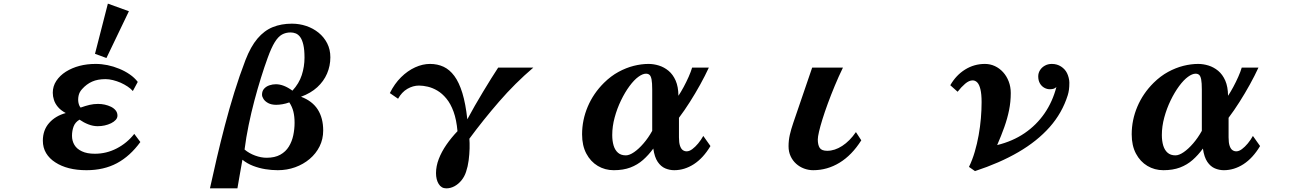

<svg xmlns="http://www.w3.org/2000/svg" viewBox="-20 -909 7040 1048"><path d="M683.6 -847.7 561 -592.3 498.5 -615.2 568.8 -889.2ZM502 -560.1Q566.9 -560.1 630.9 -533.7Q662.1 -521 688.2 -502.9Q714.4 -484.9 731.9 -461.9L705.1 -412.1Q694.3 -424.8 676.8 -436.5Q659.2 -448.2 638.7 -457.5Q618.2 -466.3 596.7 -471.7Q575.2 -477.1 556.2 -477.1Q513.2 -477.1 482.9 -463.6Q452.6 -450.2 428.2 -422.9Q413.1 -406.7 408.9 -386.5Q404.8 -366.2 408.2 -348.6Q411.6 -331.5 419.9 -321.8Q447.3 -331.5 469.5 -336.7Q491.7 -341.8 515.1 -341.8Q553.2 -341.8 585.9 -326.2Q601.6 -318.4 611.3 -306.4Q621.1 -294.4 621.1 -277.8Q621.1 -265.1 611.6 -254.6Q602.1 -244.1 586.4 -236.3Q552.7 -220.2 513.2 -220.2Q487.8 -220.2 462.2 -230.2Q436.5 -240.2 414.1 -255.9Q390.6 -242.2 381.8 -218.8Q373 -195.3 373 -168Q373 -140.1 386.2 -117.9Q399.4 -95.7 427.2 -83Q454.6 -69.8 498 -69.8Q561 -69.8 617.2 -98.9Q673.3 -127.9 712.9 -178.2L746.1 -133.8Q689.9 -56.6 618.4 -18.3Q546.9 20 452.1 20Q347.2 20 281.7 -22.9Q249.5 -43.5 231.7 -73.2Q213.9 -103 213.9 -141.1Q213.9 -198.7 248 -237.5Q282.2 -276.4 338.9 -292Q311 -307.1 295.7 -325.7Q280.3 -344.2 274.4 -363.8Q268.1 -382.8 268.1 -402.8Q268.1 -438.5 287.4 -467.5Q306.6 -496.6 339.4 -517.6Q407.7 -560.1 502 -560.1Z M1573.2 -779.8Q1614.3 -779.8 1651.9 -767.1Q1689.5 -754.4 1719 -730.5Q1748.5 -706.5 1765.9 -672.6Q1783.2 -638.7 1783.2 -596.2Q1783.2 -549.3 1765.1 -507.3Q1747.1 -465.3 1711.7 -432.9Q1676.3 -400.4 1623 -380.9Q1684.6 -357.9 1714.4 -311.3Q1744.1 -264.6 1744.1 -196.8Q1744.1 -149.4 1724.4 -109.9Q1704.6 -70.3 1670.2 -41.3Q1635.7 -12.2 1591.1 3.9Q1546.4 20 1496.1 20Q1462.9 20 1428.2 14.4Q1393.6 8.8 1361.3 -3.7Q1329.1 -16.1 1303.2 -37.1Q1293.9 13.2 1286.9 55.2Q1279.8 97.2 1275.9 119.1H1126Q1143.1 40.5 1163.3 -46.1Q1183.6 -132.8 1207.3 -223.6Q1231 -314.5 1259 -405Q1287.1 -495.6 1319.8 -581.1Q1348.6 -655.3 1385.5 -698.7Q1422.4 -742.2 1469 -761Q1515.6 -779.8 1573.2 -779.8ZM1565.9 -731.9Q1540 -731.9 1519.3 -720.5Q1498.5 -709 1479.7 -678.7Q1460.9 -648.4 1440.9 -592.8Q1422.9 -543.5 1404.3 -483.9Q1385.7 -424.3 1368.4 -359.1Q1351.1 -293.9 1337.2 -226.3Q1323.2 -158.7 1314.9 -92.8Q1339.8 -71.8 1372.6 -59.8Q1405.3 -47.9 1435.1 -47.9Q1480 -47.9 1509.8 -64.5Q1539.6 -81.1 1556.6 -108.9Q1573.7 -136.7 1580.8 -170.7Q1587.9 -204.6 1587.9 -238.8Q1587.9 -273.4 1581.3 -300Q1574.7 -326.7 1559.1 -350.1Q1540.5 -343.3 1521.7 -340.1Q1502.9 -336.9 1487.8 -336.9Q1461.4 -336.9 1444.1 -346.2Q1426.8 -355.5 1418.5 -368.4Q1410.2 -381.3 1410.2 -392.1Q1410.2 -412.1 1421.6 -424.8Q1433.1 -437.5 1450.7 -443.4Q1468.3 -449.2 1485.8 -449.2Q1528.3 -449.2 1576.2 -414.1Q1612.3 -453.1 1627.2 -499.3Q1642.1 -545.4 1642.1 -594.2Q1642.1 -637.7 1635.7 -664.8Q1629.4 -691.9 1618.7 -706.5Q1607.9 -721.2 1594.2 -726.6Q1580.6 -731.9 1565.9 -731.9Z M2327.1 -560.1Q2367.7 -560.1 2400.9 -544.7Q2434.1 -529.3 2460 -494.4Q2485.8 -459.5 2503.7 -401.4Q2521.5 -343.3 2530.8 -257.8Q2549.3 -292.5 2571.5 -331.3Q2593.8 -370.1 2616.9 -408.4Q2640.1 -446.8 2661.4 -481Q2682.6 -515.1 2699.2 -540H2891.1Q2791 -454.6 2704.1 -354.2Q2617.2 -253.9 2542 -151.9Q2543.9 -130.4 2543.2 -99.1Q2542.5 -67.9 2538.1 -33.9Q2533.7 0 2523.9 28.8Q2515.6 54.7 2499 75.2Q2482.4 95.7 2460.9 107.4Q2439.5 119.1 2416 119.1Q2389.2 119.1 2374.5 95.2Q2359.9 71.3 2359.9 36.1Q2359.9 -2 2375 -41.3Q2390.1 -80.6 2416.7 -119.1Q2443.4 -157.7 2477.1 -192.9Q2471.7 -255.4 2455.8 -299.1Q2439.9 -342.8 2416.7 -370.8Q2393.6 -398.9 2367.4 -414.3Q2341.3 -429.7 2315.2 -435.8Q2289.1 -441.9 2267.1 -441.9Q2234.4 -441.9 2203.6 -424.1Q2172.9 -406.2 2152.8 -370.1L2107.9 -400.9Q2133.3 -452.1 2169.2 -487.5Q2205.1 -522.9 2246.1 -541.5Q2287.1 -560.1 2327.1 -560.1Z M3520 -560.1Q3547.9 -560.1 3576.4 -551.3Q3605 -542.5 3629.2 -522.5Q3653.3 -502.4 3668 -469Q3682.6 -435.5 3683.1 -386.2Q3696.8 -406.7 3711.7 -434.3Q3726.6 -461.9 3739 -490Q3751.5 -518.1 3757.8 -540H3849.1Q3828.6 -495.6 3802 -447.5Q3775.4 -399.4 3745.8 -352.8Q3716.3 -306.2 3686 -266.1V-159.2Q3686 -129.9 3691.7 -113.3Q3697.3 -96.7 3706.8 -89.8Q3716.3 -83 3728 -83Q3742.7 -83 3758.8 -95Q3774.9 -106.9 3790.8 -126Q3806.6 -145 3818.8 -167L3857.9 -111.8Q3818.4 -45.9 3767.3 -12.9Q3716.3 20 3660.2 20Q3634.8 20 3611.1 10Q3587.4 0 3570.1 -25.4Q3552.7 -50.8 3545.9 -98.1Q3520 -62.5 3489.7 -35.9Q3459.5 -9.3 3420.7 5.4Q3381.8 20 3330.1 20Q3282.2 20 3242.9 -3.4Q3203.6 -26.9 3180.4 -70.6Q3157.2 -114.3 3157.2 -175.8Q3157.2 -253.9 3188 -326.7Q3218.8 -399.4 3276.9 -457Q3314.5 -494.1 3356 -516.6Q3397.5 -539.1 3439.2 -549.6Q3481 -560.1 3520 -560.1ZM3505.9 -506.8Q3487.8 -506.8 3464.4 -489.7Q3440.9 -472.7 3416 -439Q3391.1 -405.3 3369.6 -360.8Q3348.1 -316.4 3335 -267.8Q3321.8 -219.2 3321.8 -171.9Q3321.8 -139.6 3329.3 -114.5Q3336.9 -89.4 3353.3 -75.2Q3369.6 -61 3396 -61Q3415.5 -61 3440.9 -78.4Q3466.3 -95.7 3492.4 -126Q3518.6 -156.2 3540 -194.8V-419.9Q3540 -457 3536.4 -475.6Q3532.7 -494.1 3525.1 -500.5Q3517.6 -506.8 3505.9 -506.8Z M4581.1 -540Q4557.1 -490.7 4536.4 -440.7Q4515.6 -390.6 4498.5 -344Q4481.4 -297.4 4469.2 -258.1Q4457 -218.8 4450.4 -190.2Q4443.8 -161.6 4443.8 -147.9Q4443.8 -118.2 4454.1 -102.1Q4464.4 -85.9 4495.1 -85.9Q4536.1 -85.9 4577.1 -112.5Q4618.2 -139.2 4651.9 -188L4681.2 -143.1Q4629.9 -62 4562.7 -21Q4495.6 20 4418.9 20Q4393.1 20 4368.9 11Q4344.7 2 4325.7 -15.1Q4306.6 -32.2 4295.4 -56.4Q4284.2 -80.6 4284.2 -110.8Q4284.2 -142.6 4291 -172.9Q4297.9 -203.1 4310.1 -238.8L4413.1 -540Z M5356 -560.1Q5384.8 -560.1 5410.2 -548.3Q5435.5 -536.6 5455.1 -515.1Q5474.6 -493.7 5485.8 -464.6Q5497.1 -435.5 5497.1 -400.9Q5497.1 -353 5487.8 -307.4Q5478.5 -261.7 5461.9 -215.1Q5445.3 -168.5 5422.9 -117.2Q5507.3 -137.7 5572.5 -182.1Q5637.7 -226.6 5681.6 -290.5Q5725.6 -354.5 5746.1 -434.1Q5739.3 -427.2 5731 -424.6Q5722.7 -421.9 5710 -421.9Q5694.8 -421.9 5680.2 -429.9Q5665.5 -438 5656.2 -453.9Q5647 -469.7 5647 -492.2Q5647 -510.3 5656.5 -525.6Q5666 -541 5682.9 -550.5Q5699.7 -560.1 5721.2 -560.1Q5749.5 -560.1 5771.5 -545.9Q5793.5 -531.7 5804.2 -509.8Q5809.6 -499 5813.2 -484.6Q5816.9 -470.2 5816.9 -458Q5816.9 -435.5 5814.7 -419.4Q5812.5 -403.3 5808.1 -389.2Q5777.8 -292.5 5709.5 -215.3Q5641.1 -138.2 5538.6 -78.6Q5436 -19 5301.8 24.9L5269 2Q5287.6 -36.1 5300.5 -80.3Q5313.5 -124.5 5321.8 -170.9Q5330.1 -217.3 5334 -263.2Q5337.9 -309.1 5337.9 -351.1Q5337.9 -395.5 5331.5 -421.6Q5325.2 -447.8 5314.2 -459Q5303.2 -470.2 5289.1 -470.2Q5269.5 -470.2 5248 -451.9Q5226.6 -433.6 5207 -408.2L5167 -443.8Q5198.7 -499 5248 -529.5Q5297.4 -560.1 5356 -560.1Z M6520 -560.1Q6547.9 -560.1 6576.4 -551.3Q6605 -542.5 6629.2 -522.5Q6653.3 -502.4 6668 -469Q6682.6 -435.5 6683.1 -386.2Q6696.8 -406.7 6711.7 -434.3Q6726.6 -461.9 6739 -490Q6751.5 -518.1 6757.8 -540H6849.1Q6828.6 -495.6 6802 -447.5Q6775.4 -399.4 6745.8 -352.8Q6716.3 -306.2 6686 -266.1V-159.2Q6686 -129.9 6691.7 -113.3Q6697.3 -96.7 6706.8 -89.8Q6716.3 -83 6728 -83Q6742.7 -83 6758.8 -95Q6774.9 -106.9 6790.8 -126Q6806.6 -145 6818.8 -167L6857.9 -111.8Q6818.4 -45.9 6767.3 -12.9Q6716.3 20 6660.2 20Q6634.8 20 6611.1 10Q6587.4 0 6570.1 -25.4Q6552.7 -50.8 6545.9 -98.1Q6520 -62.5 6489.7 -35.9Q6459.5 -9.3 6420.7 5.4Q6381.8 20 6330.1 20Q6282.2 20 6242.9 -3.4Q6203.6 -26.9 6180.4 -70.6Q6157.2 -114.3 6157.2 -175.8Q6157.2 -253.9 6188 -326.7Q6218.8 -399.4 6276.9 -457Q6314.5 -494.1 6356 -516.6Q6397.5 -539.1 6439.2 -549.6Q6481 -560.1 6520 -560.1ZM6505.9 -506.8Q6487.8 -506.8 6464.4 -489.7Q6440.9 -472.7 6416 -439Q6391.1 -405.3 6369.6 -360.8Q6348.1 -316.4 6335 -267.8Q6321.8 -219.2 6321.8 -171.9Q6321.8 -139.6 6329.3 -114.5Q6336.9 -89.4 6353.3 -75.2Q6369.6 -61 6396 -61Q6415.5 -61 6440.9 -78.4Q6466.3 -95.7 6492.4 -126Q6518.6 -156.2 6540 -194.8V-419.9Q6540 -457 6536.4 -475.6Q6532.7 -494.1 6525.1 -500.5Q6517.6 -506.8 6505.9 -506.8Z"/></svg>

Font: BIZ UDMincho
Style: Bold
Weight: 700
Monospace: yes
Designer: TypeBank Co., Ltd.
Foundry: Morisawa Inc.
Version: Version 1.06